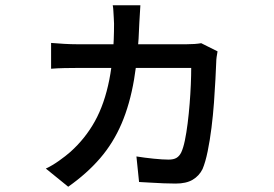

<svg xmlns="http://www.w3.org/2000/svg" viewBox="-20 -641 1040 729"><path d="M513 -621Q512 -607 511 -587.5Q510 -568 509 -554Q505 -433 489 -339Q473 -245 441.5 -171.5Q410 -98 360 -40Q310 18 239 68L154 -1Q178 -12 204 -30.5Q230 -49 247 -64Q304 -115 340.5 -181Q377 -247 395 -338Q413 -429 413 -551Q413 -560 412 -573Q411 -586 410.5 -599Q410 -612 408 -621ZM806 -446Q804 -436 802.5 -424.5Q801 -413 801 -405Q800 -381 798 -340.5Q796 -300 792.5 -252Q789 -204 783 -156Q777 -108 768.5 -66.5Q760 -25 749 1Q736 27 711.5 41.5Q687 56 647 56Q626 56 601.5 55Q577 54 552.5 52.5Q528 51 508 50L498 -47Q529 -42 563.5 -38.5Q598 -35 620 -35Q639 -35 650 -41.5Q661 -48 668 -62Q676 -79 682 -108Q688 -137 692.5 -173Q697 -209 700 -246.5Q703 -284 704.5 -319.5Q706 -355 706 -383H272Q250 -383 224 -382.5Q198 -382 174 -380V-478Q198 -476 223.5 -474.5Q249 -473 272 -473H689Q705 -473 718.5 -474Q732 -475 744 -477Z"/></svg>

Font: Noto Sans KR Medium
Style: Regular
Weight: 500
Designer: Ryoko NISHIZUKA  (kana, bopomofo & ideographs); Paul D. Hunt (Latin, Greek & Cyrillic); Sandoll Communications , Soo-you
Foundry: Adobe
Version: Version 2.004-H2;hotconv 1.0.118;makeotfexe 2.5.65603